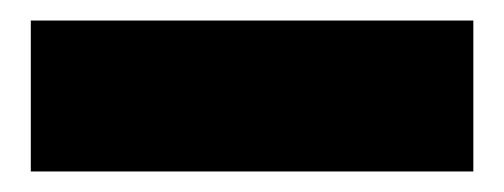

<svg xmlns="http://www.w3.org/2000/svg" viewBox="-20 -789 491 187"><path d="M441 -769V-622H10V-769Z"/></svg>

Font: Fz Poppins Black
Style: Regular
Weight: 900
Designer: Ninad Kale (Devanagari), Jonny Pinhorn (Latin)
Foundry: Indian Type Foundry
Version: Vit hóa bi Vntype.Com & FontZin.Com